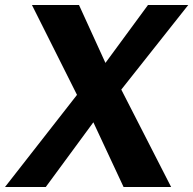

<svg xmlns="http://www.w3.org/2000/svg" viewBox="-36 -743 768 763"><path d="M644 0 446 -387 712 -723H552L383 -493L278 -723H91L270 -366L-16 0H146L335 -257L455 0Z"/></svg>

Font: United Sans
Style: Bold Italic
Weight: 700
Italic angle: -8°
Designer: Pablo Impallari, Rodrigo Fuenzalida (Modified by Dan O. Williams)
Version: Version 1.000;PS 001.000;hotconv 1.0.88;makeotf.lib2.5.64775